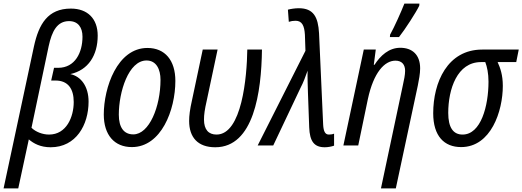

<svg xmlns="http://www.w3.org/2000/svg" viewBox="-59 -813 2919 1073"><path d="M215 -61C179 -61 140 -76 117 -99L213 -555C231 -638 260 -695 327 -695C377 -695 402 -660 402 -608C402 -520 361 -434 266 -434H243L227 -363H251C322 -363 353 -316 353 -243C353 -160 313 -61 215 -61ZM-39 240H43L102 -34C129 -11 167 10 224 10C366 10 436 -115 436 -245C436 -330 394 -386 334 -399C435 -421 487 -505 487 -614C487 -708 431 -765 337 -765C208 -765 158 -678 131 -555Z M678 9C842 9 921 -198 921 -361C921 -476 863 -545 765 -545C596 -545 521 -323 521 -173C521 -59 580 9 678 9ZM686 -62C633 -62 605 -101 605 -172C605 -299 659 -475 760 -475C815 -475 838 -425 838 -367C838 -217 775 -62 686 -62Z M1144 10C1359 10 1402 -297 1405 -536H1323C1321 -383 1293 -61 1151 -61C1107 -61 1081 -88 1081 -145C1081 -172 1085 -201 1096 -249L1157 -536H1074L1014 -253C1002 -200 998 -166 998 -137C998 -45 1047 10 1144 10Z M1756 10C1773 10 1795 6 1808 1V-66C1798 -62 1787 -61 1779 -61C1758 -61 1749 -79 1747 -116L1724 -627C1719 -718 1693 -767 1611 -767C1589 -767 1565 -763 1550 -759L1555 -691C1567 -695 1579 -697 1593 -697C1629 -697 1642 -669 1645 -619L1648 -529L1381 0H1468L1620 -321C1636 -351 1648 -384 1660 -418C1659 -376 1661 -332 1662 -294L1669 -101C1672 -24 1696 10 1756 10Z M2120 -606H2171C2205 -649 2267 -745 2284 -781L2285 -793H2201C2183 -747 2145 -662 2121 -619ZM2070 240H2153L2276 -335C2282 -365 2289 -401 2289 -431C2289 -508 2244 -546 2178 -546C2114 -546 2067 -502 2034 -451H2030L2041 -536H1974L1860 0H1943L1997 -260C2029 -408 2090 -474 2151 -474C2187 -474 2205 -452 2205 -417C2205 -395 2199 -366 2192 -335Z M2518 9C2685 9 2751 -192 2751 -333C2751 -394 2737 -433 2722 -466H2826L2840 -536H2636C2441 -536 2362 -352 2362 -180C2362 -53 2423 9 2518 9ZM2526 -61C2474 -61 2446 -100 2446 -182C2446 -315 2496 -466 2629 -466H2653C2663 -440 2671 -403 2671 -357C2671 -221 2629 -61 2526 -61Z"/></svg>

Font: Noto Sans Display SemiCondensed
Style: Italic
Weight: 400
Width: 4
Italic angle: -12°
Designer: Monotype Design Team
Foundry: Monotype Imaging Inc.
Version: Version 1.900